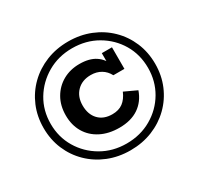

<svg xmlns="http://www.w3.org/2000/svg" viewBox="-133 -759 966 933"><g transform="rotate(-30 350.0 -293.0)"><path d="M350 12Q283 12 226 -11Q169 -34 126.5 -75.5Q84 -117 60.5 -172.5Q37 -228 37 -293Q37 -358 60.5 -413.5Q84 -469 126.5 -510.5Q169 -552 226 -575Q283 -598 350 -598Q417 -598 474 -575Q531 -552 573.5 -510.5Q616 -469 639.5 -413.5Q663 -358 663 -293Q663 -228 639.5 -172.5Q616 -117 573.5 -75.5Q531 -34 474 -11Q417 12 350 12ZM350 -26Q428 -26 490 -62Q552 -98 587.5 -158.5Q623 -219 623 -293Q623 -368 587.5 -428Q552 -488 490 -524Q428 -560 350 -560Q273 -560 211 -524Q149 -488 113 -428Q77 -368 77 -293Q77 -219 113 -158.5Q149 -98 211 -62Q273 -26 350 -26ZM358 -110Q298 -110 253.5 -133Q209 -156 185 -197Q161 -238 161 -292Q161 -347 185 -388.5Q209 -430 250 -453Q291 -476 343 -476Q398 -476 432 -453.5Q466 -431 483 -387L464 -401V-467H521V-346H459Q445 -373 420.5 -387.5Q396 -402 364 -402Q315 -402 285.5 -372Q256 -342 256 -293Q256 -243 284 -213.5Q312 -184 361 -184Q397 -184 420.5 -201.5Q444 -219 459 -254L528 -222Q509 -168 466 -139Q423 -110 358 -110Z"/></g></svg>

Font: Rokkitt
Style: Bold
Weight: 700
Designer: Vernon Adams
Foundry: Vernon Adams
Version: Version 3.103